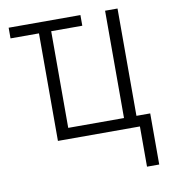

<svg xmlns="http://www.w3.org/2000/svg" viewBox="-81 -601 749 851"><g transform="rotate(-10 294.0 -175.5)"><path d="M512 181V0H143V-484H15V-532H338V-484H198V-49H449V-532H505V-49H567V181Z"/></g></svg>

Font: Noto Sans UI SemiCondensed Light
Style: Regular
Weight: 300
Width: 4
Designer: Monotype Design Team
Foundry: Monotype Imaging Inc.
Version: Version 1.901